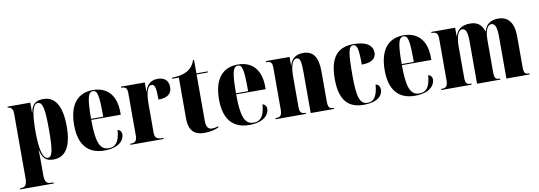

<svg xmlns="http://www.w3.org/2000/svg" viewBox="-64 -1091 4899 1746"><g transform="rotate(-10 2385.5 -217.5)"><path d="M7 225H317V215H296C255 215 236 198 236 136V43C236 -4 236 -50 234 -97H236C253 -26 278 10 352 10C461 10 523 -75 523 -267C523 -460 461 -548 355 -548C284 -548 249 -517 236 -444H234V-536H24V-526H26C42 -526 72 -519 72 -465V136C72 198 53 215 12 215H7ZM304 -14C261 -14 235 -99 235 -265C235 -429 252 -521 300 -521C345 -521 359 -459 359 -264C359 -72 345 -14 304 -14Z M824 10C958 10 1009 -54 1009 -109C1009 -133 993 -149 973 -155C964 -36 923 -4 866 -4C786 -4 753 -74 753 -285H1025V-308C1025 -466 945 -550 814 -550C672 -550 591 -453 591 -265C591 -91 666 10 824 10ZM865 -295H753C753 -491 770 -540 813 -540C855 -540 865 -491 865 -295Z M1064 0H1371V-10H1362C1308 -10 1291 -26 1291 -75V-334C1291 -456 1317 -503 1346 -503C1379 -503 1387 -469 1387 -361C1471 -361 1511 -393 1511 -456C1511 -515 1475 -548 1412 -548C1348 -548 1311 -516 1293 -451H1291V-536H1071V-526H1073C1114 -526 1127 -511 1127 -465V-75C1127 -26 1112 -10 1066 -10H1064Z M1745 10C1814 10 1860 -7 1880 -18V-28C1857 -20 1838 -17 1823 -17C1784 -17 1768 -43 1768 -102V-526H1872V-536H1768V-660H1758C1745 -616 1718 -584 1678 -563C1643 -545 1598 -536 1543 -536V-526H1604V-149C1604 -31 1659 10 1745 10Z M2162 10C2296 10 2347 -54 2347 -109C2347 -133 2331 -149 2311 -155C2302 -36 2261 -4 2204 -4C2124 -4 2091 -74 2091 -285H2363V-308C2363 -466 2283 -550 2152 -550C2010 -550 1929 -453 1929 -265C1929 -91 2004 10 2162 10ZM2203 -295H2091C2091 -491 2108 -540 2151 -540C2193 -540 2203 -491 2203 -295Z M2405 0H2685V-10H2682C2642 -10 2629 -26 2629 -75V-352C2629 -457 2652 -512 2689 -512C2719 -512 2729 -480 2729 -377V0H2944V-10H2940C2903 -10 2891 -27 2891 -80V-357C2891 -492 2845 -550 2756 -550C2683 -550 2645 -514 2630 -457H2628V-536H2409V-526H2413C2453 -526 2466 -511 2466 -462V-78C2466 -26 2452 -10 2409 -10H2405Z M3218 10C3360 10 3395 -55 3395 -99C3395 -126 3382 -149 3355 -153C3346 -37 3307 -2 3257 -2C3185 -2 3162 -66 3162 -267C3162 -484 3173 -540 3216 -540C3250 -540 3263 -505 3263 -353C3379 -353 3396 -406 3396 -441C3396 -503 3345 -550 3223 -550C3087 -550 2998 -483 2998 -266C2998 -59 3085 10 3218 10Z M3692 10C3826 10 3877 -54 3877 -109C3877 -133 3861 -149 3841 -155C3832 -36 3791 -4 3734 -4C3654 -4 3621 -74 3621 -285H3893V-308C3893 -466 3813 -550 3682 -550C3540 -550 3459 -453 3459 -265C3459 -91 3534 10 3692 10ZM3733 -295H3621C3621 -491 3638 -540 3681 -540C3723 -540 3733 -491 3733 -295Z M3935 0H4215V-10H4212C4175 -10 4159 -19 4159 -75V-366C4159 -447 4180 -511 4216 -511C4254 -511 4265 -470 4265 -385V0H4480V-10H4476C4439 -10 4427 -19 4427 -80V-378C4427 -454 4448 -511 4485 -511C4523 -511 4536 -470 4536 -385V0H4751V-10H4748C4711 -10 4699 -19 4699 -80V-357C4699 -492 4646 -550 4554 -550C4482 -550 4440 -514 4426 -455H4424C4401 -523 4360 -550 4297 -550C4216 -550 4176 -515 4159 -457H4157V-536H3937V-526H3940C3977 -526 3997 -517 3997 -461V-78C3997 -19 3976 -10 3939 -10H3935Z"/></g></svg>

Font: Noto Serif Display ExtraCondensed Black
Style: Regular
Weight: 900
Width: 2
Designer: Monotype Design Team
Foundry: Monotype Imaging Inc.
Version: Version 2.009